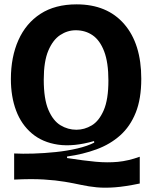

<svg xmlns="http://www.w3.org/2000/svg" viewBox="-20 -694 698 882"><path d="M622 149Q555 163 508 166.5Q461 170 424.5 166.5Q388 163 353.5 155.5Q319 148 278 141Q237 134 181 130.5Q125 127 45 131V11Q83 13 133 11.5Q183 10 236 4.5Q289 -1 335.5 -12Q382 -23 413 -39L412 -46Q318 -19 246.5 -29.5Q175 -40 126.5 -81Q78 -122 54 -186Q30 -250 30 -331Q30 -432 64.5 -509.5Q99 -587 166 -630.5Q233 -674 332 -674Q472 -674 550.5 -583.5Q629 -493 629 -332Q629 -240 603.5 -176.5Q578 -113 532 -72Q486 -31 423.5 -8Q361 15 288 25V32Q365 44 419.5 49Q474 54 521.5 49.5Q569 45 622 26ZM331 -98Q368 -98 401.5 -118Q435 -138 456.5 -187.5Q478 -237 478 -324Q478 -407 458.5 -458Q439 -509 405.5 -532Q372 -555 328 -555Q290 -555 256.5 -533Q223 -511 202 -461.5Q181 -412 181 -328Q181 -239 202.5 -189Q224 -139 258 -118.5Q292 -98 331 -98Z"/></svg>

Font: Bricolage Grotesque 48pt Bricolage Grotesque 48pt Regular
Style: Bold
Weight: 700
Designer: Mathieu Triay
Foundry: Atelier Triay
Version: Version 1.000; ttfautohint (v1.8.4.7-5d5b);gftools[0.9.32]